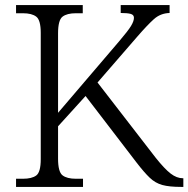

<svg xmlns="http://www.w3.org/2000/svg" viewBox="-20 -734 740 754"><path d="M43 0V-32H70Q105 -32 122.5 -45Q140 -58 140 -109V-605Q140 -655 122.5 -668.5Q105 -682 70 -682H43V-714H305V-682H278Q243 -682 225.5 -668.5Q208 -655 208 -603V-291L448 -572Q483 -613 494.5 -632Q506 -651 506 -664Q506 -676 493 -679.5Q480 -683 454 -683V-714H646V-683Q610 -682 584 -658.5Q558 -635 519 -590L363 -410L591 -115Q626 -71 650 -52.5Q674 -34 698 -34H700V0H691Q645 0 617.5 -7.5Q590 -15 568 -36Q546 -57 516 -96L316 -357L208 -238V-111Q208 -59 225.5 -45.5Q243 -32 278 -32H306V0Z"/></svg>

Font: Noto Serif Sinhala Light
Style: Regular
Weight: 300
Designer: Jelle Bosma - Monotype Design Team
Foundry: Monotype Imaging Inc.
Version: Version 2.007; ttfautohint (v1.8.4.7-5d5b)